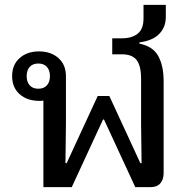

<svg xmlns="http://www.w3.org/2000/svg" viewBox="-20 -772 794 792"><path d="M159 -357Q154 -356 150 -356Q146 -356 141 -356Q92 -356 61 -383.5Q30 -411 30 -458Q30 -505 61 -532.5Q92 -560 141 -560Q190 -560 221 -532.5Q252 -505 252 -458V-260L250 -99H255L383 -376H431L559 -99H564L562 -260V-446Q562 -501 543.5 -524.5Q525 -548 483 -548H443V-614H483Q524 -614 548 -633Q572 -652 572 -696V-752H664V-703Q664 -678 655.5 -659.5Q647 -641 632.5 -628Q618 -615 598 -607.5Q578 -600 555 -597V-592Q611 -581 633 -540.5Q655 -500 655 -437V-58Q655 -32 641.5 -16Q628 0 600 0H538L409 -279H405L276 0H159ZM138 -406Q161 -406 173.5 -420Q186 -434 186 -458Q186 -482 173.5 -496Q161 -510 138 -510Q115 -510 102.5 -496Q90 -482 90 -458Q90 -434 102.5 -420Q115 -406 138 -406Z"/></svg>

Font: IBM Plex Sans Thai Looped Text
Style: Regular
Weight: 450
Designer: Mike Abbink, Paul van der Laan, Pieter van Rosmalen, Ben Mitchell, Mark Frömberg
Foundry: Bold Monday
Version: Version 1.1